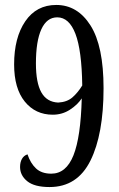

<svg xmlns="http://www.w3.org/2000/svg" viewBox="-20 -744 482 775"><path d="M61 -70Q61 -89 68.5 -102.5Q76 -116 91 -121Q103 -85 125.5 -64Q148 -43 187 -43Q247 -43 276.5 -117Q306 -191 310 -347Q293 -321 262 -301Q231 -281 193 -281Q123 -281 80 -334Q37 -387 37 -484Q37 -592 82 -658Q127 -724 207 -724Q293 -724 345.5 -641Q398 -558 398 -388Q398 -202 345 -95.5Q292 11 180 11Q119 11 90 -12.5Q61 -36 61 -70ZM312 -399Q310 -541 284.5 -607.5Q259 -674 211 -674Q169 -674 147 -626Q125 -578 125 -488Q125 -410 147 -371Q169 -332 215 -330Q251 -332 273 -351.5Q295 -371 312 -399Z"/></svg>

Font: Noto Serif Cond
Style: Regular
Weight: 400
Width: 3
Designer: Monotype Design Team
Foundry: Monotype Imaging Inc.
Version: Version 1.001